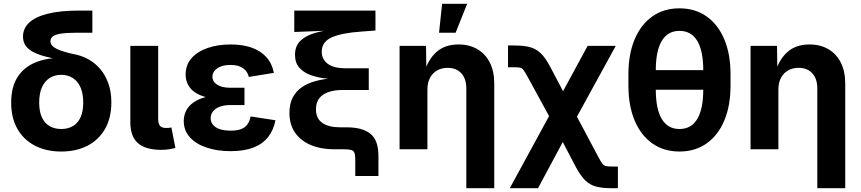

<svg xmlns="http://www.w3.org/2000/svg" viewBox="-20 -783 4514 1007"><path d="M301.3 11.7Q222.7 11.7 163.6 -18.8Q104.5 -49.3 71.5 -106.7Q38.6 -164.1 38.6 -245.1Q38.6 -326.2 71.5 -377.9Q104.5 -429.7 163.6 -454.6Q222.7 -479.5 301.3 -479.5V-468.3Q257.8 -476.6 221.2 -485.8Q184.6 -495.1 157.5 -508.5Q130.4 -522 115.5 -542Q100.6 -562 100.6 -591.3Q100.6 -633.3 132.1 -663.6Q163.6 -693.8 229 -710.7Q294.4 -727.5 395.5 -727.5H464.4V-611.3H379.4Q327.1 -611.3 297.9 -606.4Q268.6 -601.6 256.6 -591.8Q244.6 -582 244.6 -567.4Q244.6 -554.7 252.4 -544.9Q260.3 -535.2 276.9 -526.9Q293.5 -518.6 319.1 -511Q344.7 -503.4 380.9 -496.1Q415 -488.3 447.8 -469.5Q480.5 -450.7 506.6 -419.9Q532.7 -389.2 548.3 -345.7Q564 -302.2 564 -245.6Q564 -164.6 531 -106.9Q498 -49.3 439 -18.8Q379.9 11.7 301.3 11.7ZM301.3 -106.4Q335.9 -106.4 361.8 -121.3Q387.7 -136.2 402.1 -167Q416.5 -197.8 416.5 -245.1Q416.5 -293 402.1 -325.2Q387.7 -357.4 361.6 -374Q335.4 -390.6 301.3 -390.6Q267.1 -390.6 240.7 -374Q214.4 -357.4 200 -325.2Q185.5 -293 185.5 -245.1Q185.5 -197.8 200 -167Q214.4 -136.2 240.5 -121.3Q266.6 -106.4 301.3 -106.4Z M826.7 2.9Q742.2 2.9 702.9 -32.7Q663.6 -68.4 663.6 -141.6V-542.5H809.6V-160.6Q809.6 -134.8 818.8 -123.3Q828.1 -111.8 850.6 -111.8Q861.3 -111.8 867.7 -112.5Q874 -113.3 878.9 -114.7L899.9 -7.3Q888.2 -3.9 869.1 -0.5Q850.1 2.9 826.7 2.9Z M1189.5 9.8Q1119.6 9.8 1064 -8.8Q1008.3 -27.3 976.1 -62.7Q943.8 -98.1 943.8 -148.4Q943.8 -178.2 956.8 -203.4Q969.7 -228.5 996.3 -246.8Q1022.9 -265.1 1063.7 -275.4Q1104.5 -285.6 1159.7 -285.6H1262.2V-231.9H1187.5Q1154.8 -231.9 1132.1 -223.1Q1109.4 -214.4 1097.2 -199Q1085 -183.6 1085 -163.1Q1085 -133.8 1111.6 -115.7Q1138.2 -97.7 1190.4 -97.7Q1223.6 -97.7 1244.9 -106Q1266.1 -114.3 1277.8 -130.9Q1289.6 -147.5 1293.9 -172.4L1424.8 -152.3Q1414.6 -100.1 1385.7 -63.7Q1356.9 -27.3 1308.3 -8.8Q1259.8 9.8 1189.5 9.8ZM1160.6 -262.7Q1107.4 -262.7 1068.4 -271.7Q1029.3 -280.8 1003.9 -297.9Q978.5 -314.9 966.1 -338.9Q953.6 -362.8 953.6 -391.6Q953.6 -442.4 984.4 -477.5Q1015.1 -512.7 1068.6 -531.2Q1122.1 -549.8 1189.5 -549.8Q1253.4 -549.8 1300.5 -533Q1347.7 -516.1 1377.2 -483.2Q1406.7 -450.2 1416.5 -400.9L1285.2 -379.4Q1278.3 -408.7 1254.4 -425.5Q1230.5 -442.4 1189 -442.4Q1144.5 -442.4 1119.4 -424.6Q1094.2 -406.7 1094.2 -379.9Q1094.2 -355 1118.9 -338.9Q1143.6 -322.8 1188 -322.8H1262.2V-262.7Z M1843.3 140.1V51.8Q1843.3 29.8 1838.9 18.6Q1834.5 7.3 1822.3 3.7Q1810.1 0 1786.1 0H1735.8Q1625 0 1561.5 -50.8Q1498 -101.6 1498 -189.9Q1498 -239.3 1515.6 -272.2Q1533.2 -305.2 1563 -325.4Q1592.8 -345.7 1629.4 -356.2Q1666 -366.7 1704.8 -370.4Q1743.7 -374 1779.3 -374.5V-365.7Q1738.8 -366.2 1694.8 -370.6Q1650.9 -375 1612.8 -387.9Q1574.7 -400.9 1551 -426.8Q1527.3 -452.6 1527.3 -495.6Q1527.3 -540.5 1554.2 -567.6Q1581.1 -594.7 1627.7 -608.9Q1674.3 -623 1732.9 -628.4V-623.5L1523.4 -615.2V-727.5H1949.2V-623L1873 -617.2Q1773.4 -610.4 1720.5 -587.2Q1667.5 -564 1667.5 -511.7Q1667.5 -472.7 1698.5 -448.7Q1729.5 -424.8 1794.9 -424.8H1914.1V-311H1778.8Q1710 -311 1673.6 -285.6Q1637.2 -260.3 1637.2 -209.5Q1637.2 -162.1 1669.9 -138.7Q1702.6 -115.2 1765.6 -115.2H1798.3Q1880.9 -115.2 1922.9 -81.3Q1964.8 -47.4 1964.8 34.7V140.1Z M2221.7 -313V0H2075.7V-542.5H2214.4L2216.3 -406.2H2206.1Q2227.5 -474.6 2271.5 -512.2Q2315.4 -549.8 2384.8 -549.8Q2441.4 -549.8 2483.6 -525.1Q2525.9 -500.5 2549.1 -454.6Q2572.3 -408.7 2572.3 -344.7V204.1H2425.8V-318.8Q2425.8 -369.6 2399.7 -398.4Q2373.5 -427.2 2327.6 -427.2Q2296.9 -427.2 2272.9 -413.8Q2249 -400.4 2235.4 -375Q2221.7 -349.6 2221.7 -313ZM2282.7 -611.3 2298.8 -763.2H2430.2L2369.6 -611.3Z M2653.8 204.1 2904.8 -256.8H2960.4L3119.6 43Q3131.3 65.4 3139.4 75.4Q3147.5 85.4 3158 87.9Q3168.5 90.3 3188 90.3H3220.7V204.1H3188Q3139.2 204.1 3106.7 195.6Q3074.2 187 3050.3 163.8Q3026.4 140.6 3002.4 97.2L2931.6 -38.1L2801.8 204.1ZM2900.9 -98.6 2747.1 -380.4Q2733.9 -404.3 2726.3 -414.8Q2718.8 -425.3 2708.7 -427.7Q2698.7 -430.2 2678.7 -430.2H2644.5V-544.4H2678.7Q2728 -544.4 2760.5 -535.4Q2793 -526.4 2817.1 -502.7Q2841.3 -479 2864.7 -434.6L2933.1 -304.7L3062 -542.5H3209.5L2966.3 -98.6Z M3543.5 11.7Q3461.4 11.7 3401.4 -30.8Q3341.3 -73.2 3308.6 -150.9Q3275.9 -228.5 3275.9 -335V-392.6Q3275.9 -499 3308.6 -576.7Q3341.3 -654.3 3401.4 -696.8Q3461.4 -739.3 3543.5 -739.3Q3626 -739.3 3686 -696.8Q3746.1 -654.3 3778.8 -576.7Q3811.5 -499 3811.5 -392.6V-335Q3811.5 -228.5 3778.8 -150.9Q3746.1 -73.2 3686 -30.8Q3626 11.7 3543.5 11.7ZM3543.5 -106.4Q3605.5 -106.4 3637 -158.9Q3668.5 -211.4 3668.5 -314.9V-412.6Q3668.5 -516.1 3637 -568.6Q3605.5 -621.1 3543.5 -621.1Q3482.4 -621.1 3450.9 -568.6Q3419.4 -516.1 3419.4 -412.6V-314.9Q3419.4 -211.4 3450.9 -158.9Q3482.4 -106.4 3543.5 -106.4ZM3394.5 -312.5V-415H3692.9V-312.5Z M4062.5 -313V0H3916.5V-542.5H4055.2L4057.1 -406.2H4046.9Q4068.4 -474.6 4112.3 -512.2Q4156.2 -549.8 4225.6 -549.8Q4282.2 -549.8 4324.5 -525.1Q4366.7 -500.5 4389.9 -454.6Q4413.1 -408.7 4413.1 -344.7V204.1H4266.6V-318.8Q4266.6 -369.6 4240.5 -398.4Q4214.4 -427.2 4168.5 -427.2Q4137.7 -427.2 4113.8 -413.8Q4089.8 -400.4 4076.2 -375Q4062.5 -349.6 4062.5 -313Z"/></svg>

Font: Inter 16pt
Style: Bold
Weight: 700
Version: Version 4.001;git-66647c0bb